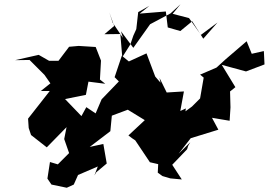

<svg xmlns="http://www.w3.org/2000/svg" viewBox="-20 -810 1264 903"><path d="M433 0 482 -41 466 -133 402 -119 499 -193 506 -266 581 -294 661 -245 584 -173 601 -160 616 -150 685 -47 724 -38 722 2 744 18 781 29 835 34 790 -35 860 -108 865 -124 875 -141 820 -87 877 -160 1007 -200 977 -256 1060 -242 1064 -305 1062 -380 1087 -400 1023 -505 1137 -474 1224 -507 1221 -570 1164 -557 1140 -616 1042 -532 998 -492 921 -459 938 -445 921 -347 883 -309 849 -284 840 -258 819 -194 847 -245 854 -300 828 -288 845 -380 764 -375 730 -444 735 -421 710 -450 669 -559 586 -521 553 -548 519 -447 539 -427 458 -343 426 -268 474 -247 386 -306 363 -264 286 -344 384 -364 396 -426 475 -416 450 -436 455 -525 430 -589 350 -594 305 -590 255 -524H211L162 -552L51 -527L119 -528L189 -458L217 -418L172 -382H214L112 -252L115 -208L126 -175L200 -117L293 -212L282 -156L305 -90L252 -37L215 -48L203 30L222 58L294 73L327 58L347 13L440 -27L424 15ZM471 -649 546 -650 555 -541 593 -601 607 -642 621 -673 630 -753 683 -783 637 -746 760 -756 769 -681 828 -664 884 -710 936 -628 1003 -704 925 -646 869 -725 792 -745 829 -790 782 -747 686 -696 607 -585 549 -663 558 -632 510 -703 494 -752 517 -688Z"/></svg>

Font: Hussar Lance
Style: Italic
Weight: 700
Foundry: Cannot Into Space Fonts, PlusOne Fonts
Version: Version 2.27